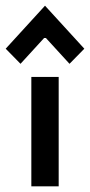

<svg xmlns="http://www.w3.org/2000/svg" viewBox="-61 -654 316 674"><path d="M0 0ZM49 0H145V-384H49ZM183 -430 235 -483 97 -634 -41 -483 11 -430 97 -524Z"/></svg>

Font: Cambay Devanagari
Style: Regular
Weight: 700
Designer: Pooja Saxena
Foundry: Pooja Saxena
Version: Version 1.095;PS 001.095;hotconv 1.0.70;makeotf.lib2.5.58329